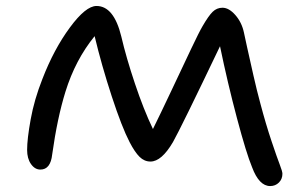

<svg xmlns="http://www.w3.org/2000/svg" viewBox="-20 -667 1012 643"><path d="M884.8 -43.9Q847.7 -43.9 824.2 -106.9Q805.2 -152.3 773.7 -270.8Q742.2 -389.2 716.8 -512.2Q585.9 -238.3 559.1 -190.9Q521 -126 483.9 -126Q463.4 -126 447.5 -141.6Q431.6 -157.2 414.1 -190.9Q388.2 -240.7 354.2 -344.5Q320.3 -448.2 296.9 -545.9Q232.4 -466.8 199.2 -359.9Q171.9 -272 154.8 -149.9Q149.4 -99.1 115.2 -99.1Q96.7 -99.1 83.7 -117.7Q70.8 -136.2 70.8 -165Q70.8 -201.7 82.8 -267.6Q94.7 -333.5 122.1 -402.8Q160.6 -502.4 213.9 -574.7Q267.1 -647 303.2 -647Q361.3 -647 386.2 -544.9Q402.8 -473.6 431.9 -387Q460.9 -300.3 492.2 -234.9Q515.6 -282.2 554 -363.5Q592.3 -444.8 620.1 -503.4Q647.9 -562 658.2 -579.1Q678.2 -613.8 692.1 -627.4Q706.1 -641.1 725.1 -641.1Q746.6 -641.1 768.1 -616.7Q789.6 -592.3 796.9 -558.1Q797.4 -555.2 807.4 -509.5Q817.4 -463.9 828.9 -413.6Q840.3 -363.3 852.1 -319.8Q870.6 -250 889.4 -194.1Q908.2 -138.2 917 -115.5Q925.8 -92.8 925.8 -85Q925.8 -67.4 914.1 -55.7Q902.3 -43.9 884.8 -43.9Z"/></svg>

Font: Shantell Sans Irregular Bouncy
Style: Regular
Weight: 400
Designer: Stephen Nixon, Anya Danilova, Shantell Martin
Foundry: Arrow Type
Version: Version 1.006;[9816181b4]